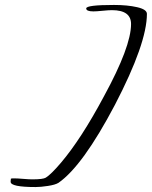

<svg xmlns="http://www.w3.org/2000/svg" viewBox="-20 -738 613 775"><path d="M124 17Q23 17 23 -4Q23 -4 23 -7Q23 -10 24 -17Q27 -18 30.5 -18Q34 -18 38 -18Q50 -18 74 -16Q98 -14 110 -14Q154 -14 165 -21Q186 -34 226 -81Q266 -128 309.5 -195Q353 -262 400 -350Q509 -550 509 -641Q509 -697 432 -697Q419 -697 394 -694.5Q369 -692 357 -692Q328 -692 328 -704Q328 -718 440 -718Q494 -718 533.5 -709Q573 -700 573 -682Q573 -563 444 -315Q314 -68 216 0Q203 8 173.5 12.5Q144 17 124 17Z"/></svg>

Font: Alex Brush
Style: Regular
Weight: 400
Designer: Robert E. Leuschke
Foundry: Robert E. Leuschke
Version: Version 1.111; ttfautohint (v1.8.4.7-5d5b)